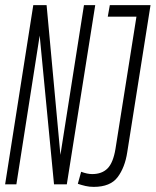

<svg xmlns="http://www.w3.org/2000/svg" viewBox="-25 -720 608 750"><path d="M-5 0 105 -700H157L211 -115L303 -700H347L236 0H186L130 -581L39 0ZM279 -2 292 -49Q316 -40 335 -40Q373 -40 395 -62Q417 -84 426 -138L508 -655H396L404 -700H563L472 -125Q463 -66 434.5 -28Q406 10 341 10Q324 10 309 6.5Q294 3 279 -2Z"/></svg>

Font: Georama ExtraCondensed Light
Style: Italic
Weight: 300
Width: 2
Italic angle: -9°
Designer: Jean-Baptiste Levee
Foundry: Production Type
Version: Version 1.000